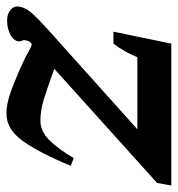

<svg xmlns="http://www.w3.org/2000/svg" viewBox="-13 -540 550 594"><g transform="rotate(90 262.0 -243.0)"><path d="M185 -27Q150 -42 129 -54Q108 -66 103 -66Q99 -66 95 -61Q91 -56 90 -48L89 -43Q89 -40 91 -36Q93 -32 93 -28Q93 -12 74 -1Q55 10 28 10Q7 10 -5.5 -1.5Q-18 -13 -14 -29Q-11 -48 5.5 -66.5Q22 -85 55 -115L365 -393H142Q126 -353 100 -319H63L100 -498H539L531 -454L178 -136Q238 -114 272.5 -103.5Q307 -93 338 -93Q371 -93 398.5 -120.5Q426 -148 454 -196L478 -187Q438 -90 401.5 -39Q365 12 317 12Q290 12 260.5 2.5Q231 -7 185 -27Z"/></g></svg>

Font: Trirong ExtraBold
Style: Italic
Weight: 800
Italic angle: -12°
Designer: Katatrad Team
Foundry: CadsonDemak
Version: Version 1.001